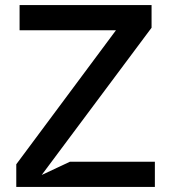

<svg xmlns="http://www.w3.org/2000/svg" viewBox="-20 -735 672 755"><path d="M44 0H589V-99H255L144 -47L576 -626V-715H57V-616H436L44 -89Z"/></svg>

Font: LaHaus Display SemiBold
Style: Regular
Weight: 600
Designer: We are Make, BastardaType, Dalton Maag Ltd
Foundry: BastardaType, Dalton Maag Ltd
Version: Version 3.100;Glyphs 3.3 (3331)